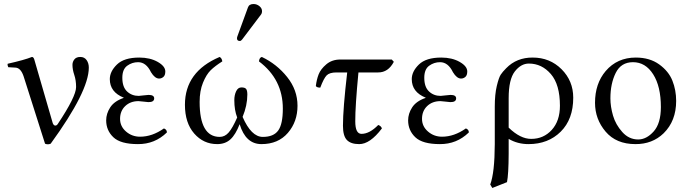

<svg xmlns="http://www.w3.org/2000/svg" viewBox="-20 -704 3409 951"><path d="M97.2 -325.2Q83 -368.2 56.2 -369.1L21 -371.1Q16.1 -380.9 18.1 -388.2Q102.1 -407.2 138.2 -421.9Q146 -421.9 149.9 -409.2L241.2 -94.2Q246.1 -82 253.7 -82Q261.2 -82 266.1 -89.8Q356.9 -226.1 356.9 -272.9Q356.9 -306.2 347.9 -333Q338.9 -359.9 338.9 -382.8Q338.9 -397.9 348.4 -409.9Q357.9 -421.9 377.9 -421.9Q397.9 -421.9 408.9 -406.5Q419.9 -391.1 419.9 -369.1Q419.9 -252 231 7.8Q216.8 13.7 203.1 7.8Z M574.7 -115.2Q574.7 -78.1 604.2 -52.5Q633.8 -26.9 673.8 -26.9Q733.9 -26.9 792 -67.9Q807.1 -62 806.6 -47.9Q746.6 10.3 663.1 9.8Q577.1 9.8 541.5 -24.2Q505.9 -58.1 505.9 -107.9Q505.9 -141.1 525.9 -172.1Q545.9 -203.1 592.8 -219.2V-220.2Q523.9 -248 523.9 -312Q523.9 -350.1 559.3 -384.5Q594.7 -418.9 669.9 -418.9Q723.1 -418.9 761 -397.5Q798.8 -376 798.8 -350.1Q798.8 -331.1 789.3 -323Q779.8 -314.9 768.1 -314.9Q747.1 -314.9 728 -346.2Q704.1 -396 664.1 -396Q634.3 -396 610.1 -378.4Q585.9 -360.8 585.9 -318.8Q585.9 -272.9 609.4 -251Q632.8 -229 667 -229L689.9 -231.4Q712.9 -233.9 715.8 -233.9Q743.7 -233.9 743.7 -216.8Q743.7 -197.8 714.8 -198.2Q710.9 -198.2 690.9 -200.7Q670.9 -203.1 666 -203.1Q626 -203.1 600.3 -178.7Q574.7 -154.3 574.7 -115.2Z M1235.8 -684.1Q1252 -684.1 1264.9 -673.6Q1277.8 -663.1 1277.8 -648.9Q1277.8 -637.7 1272 -630.9L1179.7 -508.8Q1173.8 -501 1168 -501Q1153.8 -501 1153.8 -514.2Q1153.8 -518.1 1155.8 -523.9L1208 -667Q1213.9 -684.1 1235.8 -684.1ZM1453.6 -180.2Q1453.6 -101.1 1405.8 -45.7Q1357.9 9.8 1274.9 9.8Q1196.8 9.8 1167 -88.9Q1147 -37.1 1121.3 -13.7Q1095.7 9.8 1055.7 9.8Q987.8 9.8 941.9 -42.7Q896 -95.2 896 -185.1Q896 -349.1 1067.9 -421.9Q1079.1 -416 1081.1 -399.9Q1044.9 -377 1023.4 -356Q1002 -335 985.4 -294.4Q968.8 -253.9 968.8 -199.2Q968.8 -26.4 1067.9 -25.9Q1093.8 -25.9 1112.8 -47.9Q1131.8 -69.8 1154.8 -122.1Q1140.6 -158.2 1140.6 -208Q1140.6 -232.9 1149.7 -252Q1158.7 -271 1175.8 -271Q1193.8 -271 1199.5 -262.9Q1205.1 -254.9 1205.1 -235.8Q1205.1 -181.6 1181.6 -125Q1224.6 -25.9 1281.7 -25.9Q1335 -25.9 1357.9 -57.4Q1380.9 -88.9 1380.9 -166Q1380.9 -311 1262.7 -399.9Q1264.6 -418.9 1276.9 -421.9Q1351.1 -386.7 1402.3 -322.5Q1453.6 -258.3 1453.6 -180.2Z M1665.5 -409.2H1920.4L1930.7 -397.9Q1902.8 -344.7 1852.5 -345.2H1755.4Q1739.3 -177.2 1739.7 -103Q1739.7 -41 1770.5 -41Q1810.5 -41 1853.5 -85Q1867.7 -80.1 1871.6 -67.9Q1812.5 10.3 1758.8 9.8Q1717.8 9.8 1698.2 -10.5Q1678.7 -30.8 1678.7 -81.1Q1678.7 -165 1699.7 -345.2H1646.5Q1612.3 -345.2 1597.9 -330.6Q1583.5 -315.9 1566.4 -270Q1549.3 -270 1544.4 -277.8Q1548.3 -310.1 1558.3 -335.9Q1568.4 -361.8 1596.4 -385.5Q1624.5 -409.2 1665.5 -409.2Z M2070.3 -115.2Q2070.3 -78.1 2099.9 -52.5Q2129.4 -26.9 2169.4 -26.9Q2229.5 -26.9 2287.6 -67.9Q2302.7 -62 2302.2 -47.9Q2242.2 10.3 2158.7 9.8Q2072.8 9.8 2037.1 -24.2Q2001.5 -58.1 2001.5 -107.9Q2001.5 -141.1 2021.5 -172.1Q2041.5 -203.1 2088.4 -219.2V-220.2Q2019.5 -248 2019.5 -312Q2019.5 -350.1 2054.9 -384.5Q2090.3 -418.9 2165.5 -418.9Q2218.8 -418.9 2256.6 -397.5Q2294.4 -376 2294.4 -350.1Q2294.4 -331.1 2284.9 -323Q2275.4 -314.9 2263.7 -314.9Q2242.7 -314.9 2223.6 -346.2Q2199.7 -396 2159.7 -396Q2129.9 -396 2105.7 -378.4Q2081.5 -360.8 2081.5 -318.8Q2081.5 -272.9 2105 -251Q2128.4 -229 2162.6 -229L2185.5 -231.4Q2208.5 -233.9 2211.4 -233.9Q2239.3 -233.9 2239.3 -216.8Q2239.3 -197.8 2210.4 -198.2Q2206.5 -198.2 2186.5 -200.7Q2166.5 -203.1 2161.6 -203.1Q2121.6 -203.1 2095.9 -178.7Q2070.3 -154.3 2070.3 -115.2Z M2491.2 198.2 2418.5 227.1 2408.2 210Q2430.2 150.9 2430.7 9.8V-175.8Q2430.7 -236.8 2440.7 -278.3Q2450.7 -319.8 2460 -334Q2469.2 -348.1 2487.3 -366.2Q2539.1 -419.4 2618.7 -418.9Q2703.6 -418.9 2761.5 -361.1Q2819.3 -303.2 2819.3 -220.2Q2819.3 -113.3 2757.3 -51.8Q2695.3 9.8 2597.7 9.8Q2543.5 9.8 2499.5 -16.1V58.1Q2499 160.2 2491.2 198.2ZM2753.4 -180.2Q2753.4 -285.2 2708.5 -337.2Q2663.6 -389.2 2599.6 -389.2Q2560.5 -389.2 2530 -350.1Q2499.5 -311 2499.5 -217.8V-71.8Q2557.6 -15.6 2611.3 -16.1Q2672.4 -16.1 2712.9 -60.5Q2753.4 -105 2753.4 -180.2Z M2927.2 -194.8Q2927.2 -290 2980 -352.1Q3037.1 -418.9 3129.4 -418.9Q3198.2 -418.9 3245.1 -385Q3292 -351.1 3310.5 -304.4Q3329.1 -257.8 3329.1 -204.1Q3329.1 -105 3267.1 -43.9Q3210.9 10.3 3127.4 9.8Q3032.2 9.8 2979.7 -52Q2927.2 -113.8 2927.2 -194.8ZM3115.2 -396Q3056.2 -396 3029.8 -343Q3003.4 -290 3003.4 -216.8Q3003.4 -175.8 3016.4 -131.3Q3029.3 -86.9 3062.3 -50Q3095.2 -13.2 3141.1 -13.2Q3182.1 -13.2 3217.8 -53Q3253.4 -92.8 3253.4 -173.8Q3253.4 -275.9 3215.3 -335.9Q3177.2 -396 3115.2 -396Z"/></svg>

Font: Linux Libertine Display
Style: Regular
Weight: 400
Designer: Philipp H. Poll
Foundry: Philipp H. Poll
Version: Version 5.0.9